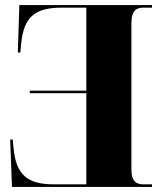

<svg xmlns="http://www.w3.org/2000/svg" viewBox="-20 -734 637 754"><path d="M577 0V-10H544C516 -10 496 -21 496 -67V-642C496 -696 518 -704 545 -704H577V-714H56L50 -528H60L63 -561C73 -666 115 -704 223 -704H319V-378H97V-368H319V-10H193C86 -10 43 -48 33 -154L30 -186H20L27 0Z"/></svg>

Font: Noto Serif Display Condensed Black
Style: Regular
Weight: 900
Width: 3
Designer: Monotype Design Team
Foundry: Monotype Imaging Inc.
Version: Version 2.009